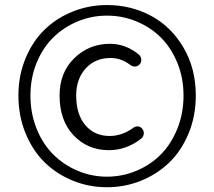

<svg xmlns="http://www.w3.org/2000/svg" viewBox="-20 -748 868 779"><path d="M414.1 11.7Q341.8 11.7 276.4 -14.6Q210.9 -41 162.1 -88.4Q113.3 -135.7 84 -206.5Q54.7 -277.3 54.7 -360.4Q54.7 -442.4 84 -512.2Q113.3 -582 162.1 -628.9Q210.9 -675.8 276.4 -701.7Q341.8 -727.5 414.1 -727.5Q511.7 -727.5 593.3 -683.6Q674.8 -639.6 724.6 -554.7Q774.4 -469.7 774.4 -360.4Q774.4 -277.3 745.1 -206.5Q715.8 -135.7 666.5 -88.4Q617.2 -41 551.8 -14.6Q486.3 11.7 414.1 11.7ZM414.1 -31.2Q476.6 -31.2 533.7 -55.2Q590.8 -79.1 632.8 -121.6Q674.8 -164.1 699.7 -226.1Q724.6 -288.1 724.6 -360.4Q724.6 -431.6 699.7 -492.7Q674.8 -553.7 632.8 -595.7Q590.8 -637.7 533.7 -661.1Q476.6 -684.6 414.1 -684.6Q351.6 -684.6 294.9 -661.1Q238.3 -637.7 195.8 -595.7Q153.3 -553.7 128.4 -492.7Q103.5 -431.6 103.5 -360.4Q103.5 -288.1 128.4 -226.1Q153.3 -164.1 195.8 -121.6Q238.3 -79.1 294.9 -55.2Q351.6 -31.2 414.1 -31.2ZM421.9 -138.7Q335.9 -138.7 278.8 -198.7Q221.7 -258.8 221.7 -360.4Q221.7 -454.1 281.7 -512.2Q341.8 -570.3 425.8 -570.3Q491.2 -570.3 544.9 -525.4Q552.7 -517.6 553.2 -506.3Q553.7 -495.1 546.9 -487.3Q539.1 -478.5 528.3 -478Q517.6 -477.5 508.8 -484.4Q471.7 -512.7 428.7 -512.7Q366.2 -512.7 327.6 -470.2Q289.1 -427.7 289.1 -360.4Q289.1 -284.2 326.2 -240.2Q363.3 -196.3 424.8 -196.3Q475.6 -196.3 522.5 -230.5Q530.3 -236.3 541 -234.9Q551.8 -233.4 557.6 -224.6Q563.5 -217.8 563.5 -208Q563.5 -194.3 552.7 -185.5Q493.2 -138.7 421.9 -138.7Z"/></svg>

Font: Gen Jyuu Gothic P Normal
Style: Regular
Weight: 300
Designer: [Source Han Sans]
Ryoko NISHIZUKA  (kana & ideographs); Paul D. Hunt (Latin, Greek & Cyrillic); Wenlong ZHANG  (bopomofo
Version: Version 1.002.20150607